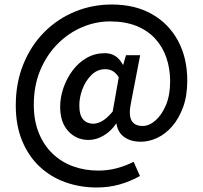

<svg xmlns="http://www.w3.org/2000/svg" viewBox="-20 -672 901 852"><path d="M409 160Q336 160 271 137Q206 114 156.5 68Q107 22 78.5 -46.5Q50 -115 50 -204Q50 -305 84 -388Q118 -471 177 -530Q236 -589 313 -620.5Q390 -652 476 -652Q579 -652 654 -609.5Q729 -567 770 -491Q811 -415 811 -314Q811 -247 792.5 -196.5Q774 -146 744 -111.5Q714 -77 677.5 -60Q641 -43 604 -43Q562 -43 532.5 -63Q503 -83 497 -123H495Q473 -90 440 -70.5Q407 -51 373 -51Q319 -51 283 -90Q247 -129 247 -198Q247 -240 261.5 -282Q276 -324 302 -359Q328 -394 364.5 -415Q401 -436 445 -436Q472 -436 491.5 -423.5Q511 -411 525 -385H527L539 -427H602L562 -220Q550 -164 563 -138.5Q576 -113 613 -113Q642 -113 670 -137.5Q698 -162 716.5 -206Q735 -250 735 -311Q735 -367 718.5 -415.5Q702 -464 668.5 -500.5Q635 -537 585 -557Q535 -577 468 -577Q404 -577 343.5 -551Q283 -525 235 -476.5Q187 -428 158.5 -360Q130 -292 130 -207Q130 -137 152 -82.5Q174 -28 213 9.5Q252 47 304 66Q356 85 416 85Q460 85 500 74Q540 63 573 46L601 109Q556 134 509 147Q462 160 409 160ZM394 -123Q413 -123 434.5 -135.5Q456 -148 480 -177L507 -329Q495 -348 480.5 -356.5Q466 -365 447 -365Q412 -365 386 -339.5Q360 -314 346 -277Q332 -240 332 -204Q332 -161 349 -142Q366 -123 394 -123Z"/></svg>

Font: UmiuVSE Medium
Style: Regular
Weight: 500
Designer: Paul D. Hunt
Foundry: Adobe
Version: Version 3.046;September 5, 2023;FontCreator 14.0.0.2901 64-b